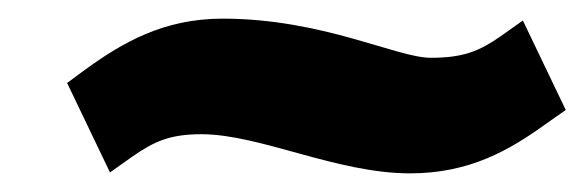

<svg xmlns="http://www.w3.org/2000/svg" viewBox="-20 -412 627 206"><path d="M52 -323 98 -227 122 -244C145 -260 162 -268 196 -268C259 -268 341 -226 420 -226C484 -226 527 -251 567 -280L587 -294L541 -390L517 -373C494 -357 477 -350 442 -350C406 -350 326 -392 219 -392C155 -392 111 -366 71 -337Z"/></svg>

Font: Charger Pro
Style: UltraExtObl
Weight: 900
Designer: Jasper
Foundry: Cannot Into Space Fonts
Version: Version 1.09